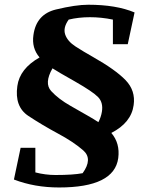

<svg xmlns="http://www.w3.org/2000/svg" viewBox="-20 -745 623 827"><path d="M403.8 -218.8Q415 -240.2 418.9 -263.7Q425.3 -303.2 402.6 -326.7Q379.9 -350.1 303.7 -393.6Q227.5 -436.5 206.1 -450.7Q169.4 -386.7 200.4 -352.8Q231.4 -318.8 283.7 -289.1Q335.9 -259.3 359.6 -245.8Q383.3 -232.4 403.8 -218.8ZM275.9 -660.6Q251 -626 260.7 -596.7Q270.5 -567.4 305.2 -544.9Q339.8 -522.5 379.9 -500Q477.5 -444.8 521 -399.7Q564.5 -354.5 555.7 -292.5Q545.4 -216.3 459.5 -172.4Q497.6 -127.9 489.3 -64Q472.2 62.5 234.4 62.5Q128.9 62.5 40 28.3L68.8 -108.4H132.3V-2.4Q175.8 8.8 219.2 8.8Q295.4 8.8 335.9 1Q380.4 -60.5 338.6 -97.2Q296.9 -133.8 229.5 -169.9Q162.1 -206.1 102.1 -245.8Q42 -285.6 54.7 -374.5Q64.9 -449.2 150.4 -497.6Q115.7 -538.1 124 -594.2Q136.2 -683.6 220.9 -704.1Q305.7 -724.6 360.4 -724.6Q480.5 -724.6 559.6 -691.4L530.3 -554.7H466.3V-660.6Q416.5 -670.9 367.7 -670.9Q318.4 -670.9 275.9 -660.6Z"/></svg>

Font: NoticiaText-BoldItalic
Style: Bold Italic
Weight: 700
Italic angle: -8°
Designer: JM Sole
Foundry: JM Sole
Version: Version 1.003